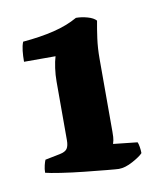

<svg xmlns="http://www.w3.org/2000/svg" viewBox="-57 -810 433 510"><g transform="rotate(-10 159.5 -554.5)"><path d="M224 -347Q219 -347 192.5 -349.5Q166 -352 132.5 -355.5Q99 -359 69.5 -363.5Q40 -368 29 -371Q29 -381 31.5 -391Q34 -401 36 -405L76 -413Q91 -416 96 -423.5Q101 -431 101 -446V-604Q101 -622 103.5 -640Q106 -658 110 -671H25Q25 -687 26.5 -700.5Q28 -714 32 -724Q79 -728 116 -737Q153 -746 181 -762Q196 -762 212 -757.5Q228 -753 235 -745Q231 -724 227.5 -698.5Q224 -673 224 -644V-447Q224 -431 222.5 -424.5Q221 -418 220 -415L285 -408Q287 -404 288.5 -395Q290 -386 290 -378Q283 -370 262 -358.5Q241 -347 224 -347Z"/></g></svg>

Font: Texturina 12pt Black
Style: Regular
Weight: 900
Designer: Guillermo Torres Carreño
Foundry: Omnibus-Type
Version: Version 1.002